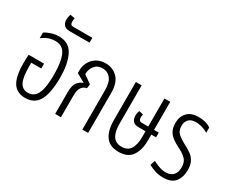

<svg xmlns="http://www.w3.org/2000/svg" viewBox="-107 -1146 1878 1548"><g transform="rotate(30 832.0 -372.0)"><path d="M200 10Q123 10 86.5 -46.5Q50 -103 50 -225Q50 -243 50.5 -265.5Q51 -288 53 -306H196V-261H103V-225Q103 -123 126 -80Q149 -37 200 -37Q235 -37 259.5 -58.5Q284 -80 297 -131Q310 -182 310 -272Q310 -387 282.5 -448.5Q255 -510 186 -510Q117 -510 63 -465V-519Q84 -533 119 -545Q154 -557 193 -557Q285 -557 325 -480.5Q365 -404 365 -271Q365 -133 327 -61.5Q289 10 200 10Z M242 -636Q205 -636 189.5 -656Q174 -676 174 -704Q174 -716 177 -730.5Q180 -745 184 -754L227 -746Q226 -740 224.5 -731Q223 -722 223 -713Q223 -699 229 -690Q235 -681 250 -681H429V-636Z M476 0V-203Q476 -264 496.5 -291.5Q517 -319 547 -330L548 -333L470 -376V-403Q470 -442 488 -477Q506 -512 541.5 -534.5Q577 -557 627 -557Q694 -557 738.5 -511.5Q783 -466 783 -373V0H729V-365Q729 -440 700 -475Q671 -510 626 -510Q579 -510 552.5 -477.5Q526 -445 526 -399L600 -346L595 -307Q568 -304 549 -280Q530 -256 530 -202V0Z M1071 10Q985 10 948 -45Q911 -100 911 -190V-548H965V-191Q965 -116 990.5 -77Q1016 -38 1071 -38Q1126 -38 1151.5 -77Q1177 -116 1177 -191V-243H1111Q1074 -243 1058.5 -262.5Q1043 -282 1043 -312Q1043 -341 1053 -359L1092 -349Q1088 -337 1088 -322Q1088 -287 1115 -287H1177V-548H1231V-287H1275V-243H1231V-190Q1231 -100 1193.5 -45Q1156 10 1071 10Z M1484 10Q1444 10 1408.5 -1.5Q1373 -13 1347 -28L1362 -74Q1385 -61 1417.5 -49Q1450 -37 1485 -37Q1525 -37 1550 -62Q1575 -87 1575 -136Q1575 -185 1549.5 -211Q1524 -237 1482 -258Q1441 -278 1412 -299Q1383 -320 1367.5 -349Q1352 -378 1352 -423Q1352 -482 1387.5 -519.5Q1423 -557 1493 -557Q1528 -557 1559 -548Q1590 -539 1607 -525V-477Q1589 -489 1557 -499.5Q1525 -510 1493 -510Q1449 -510 1427.5 -486.5Q1406 -463 1406 -427Q1406 -380 1434 -355.5Q1462 -331 1512 -305Q1546 -288 1572 -268.5Q1598 -249 1613.5 -219Q1629 -189 1629 -141Q1629 -75 1595.5 -32.5Q1562 10 1484 10Z"/></g></svg>

Font: Noto Sans Thai ExtCond Light
Style: Regular
Weight: 300
Width: 2
Designer: Monotype Design Team
Foundry: Monotype Imaging Inc.
Version: Version 2.002; ttfautohint (v1.8.4.7-5d5b)